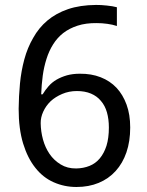

<svg xmlns="http://www.w3.org/2000/svg" viewBox="-20 -744 591 774"><path d="M287.1 -64.9Q316.4 -65.4 340.8 -75.2Q365.2 -85 382.3 -105.5Q399.4 -126 409.2 -156.2Q418.9 -187.5 418.9 -230Q418.9 -263.7 411.1 -291Q403.3 -318.4 386.7 -337.4Q371.1 -356.4 346.7 -366.7Q322.3 -377 290 -377Q257.8 -377 230.5 -365.2Q203.1 -353.5 184.1 -335.9Q165 -317.4 154.3 -293.9Q143.6 -270.5 144 -247.1Q144.5 -213.9 153.3 -181.6Q162.1 -149.4 179.7 -123.5Q197.3 -97.7 224.6 -81.1Q251.5 -64.5 287.1 -64.9ZM55.2 -305.2Q55.7 -356.4 60.5 -407.2Q65.4 -458 78.1 -504.9Q90.8 -551.8 113.8 -591.3Q136.2 -631.8 170.9 -661.1Q205.6 -690.4 253.9 -707Q302.2 -723.6 367.2 -724.1Q376.5 -724.1 387.7 -723.6Q398.4 -722.7 410.2 -721.7Q421.9 -720.7 432.6 -718.8Q443.4 -716.8 451.2 -714.8V-639.2Q434.1 -645 412.6 -647.9Q391.1 -650.9 370.1 -650.9Q326.2 -651.4 293 -640.6Q259.8 -629.9 234.9 -610.8Q210.9 -591.8 194.3 -565.4Q177.7 -539.1 167.5 -506.8Q157.2 -474.6 152.3 -439Q147.5 -402.8 146 -363.8H151.9Q162.1 -380.9 175.8 -396.5Q189.5 -412.1 208 -422.9Q226.6 -433.6 250 -440.4Q273.4 -446.8 301.8 -446.8Q348.1 -447.3 385.7 -432.6Q423.3 -418 449.7 -390.1Q475.6 -362.3 490.2 -322.3Q504.9 -282.2 504.9 -230Q504.9 -174.3 489.7 -129.9Q474.6 -85.9 446.3 -54.7Q418 -23.4 377.9 -6.8Q337.9 9.8 288.1 9.8Q239.3 9.8 196.3 -9.3Q153.3 -28.3 122.6 -67.4Q91.3 -106.4 73.2 -165.5Q55.2 -224.6 55.2 -305.2Z"/></svg>

Font: NotoSans
Style: Regular
Weight: 400
Designer: Monotype Design team
Foundry: Monotype Imaging Inc.
Version: Version 1.04; ttfautohint (v1.4.1)